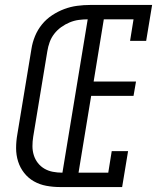

<svg xmlns="http://www.w3.org/2000/svg" viewBox="-20 -755 640 775"><path d="M222 0Q194 0 167 -5Q140 -10 117 -23Q94 -36 77.5 -57Q61 -78 53 -103.5Q45 -129 45 -157Q45 -185 50 -213L107 -558Q111 -584 121.5 -609.5Q132 -635 149.5 -656.5Q167 -678 190.5 -693.5Q214 -709 239.5 -718.5Q265 -728 291.5 -731.5Q318 -735 344 -735H594L570 -590H505L519 -677H399L358 -426H529L519 -368H348L297 -58H417L431 -145H497L473 0ZM232 -58 334 -677Q316 -677 297.5 -674.5Q279 -672 261 -664.5Q243 -657 227 -645.5Q211 -634 199 -618.5Q187 -603 180.5 -585Q174 -567 171 -548L114 -203Q111 -184 111 -165Q111 -146 116.5 -128.5Q122 -111 133 -97Q144 -83 159.5 -74Q175 -65 193.5 -61.5Q212 -58 232 -58Z"/></svg>

Font: Iosevka Curly Slab LtExObl
Style: Regular
Weight: 300
Width: 7
Italic angle: -9°
Monospace: yes
Designer: Belleve Invis
Foundry: Belleve Invis
Version: Version 11.1.0; ttfautohint (v1.8.3)